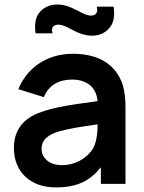

<svg xmlns="http://www.w3.org/2000/svg" viewBox="-20 -817 640 853"><path d="M484.4 -787.5H409.4C415.6 -769.8 411.5 -750 388.5 -747.9C362.5 -745.8 337.5 -764.6 309.4 -777.1C277.1 -793.8 241.7 -802.1 207.3 -793.8C183.3 -788.5 161.5 -772.9 147.9 -751C135.4 -729.2 133.3 -695.8 138.5 -668.8H213.5C207.3 -687.5 211.5 -705.2 235.4 -707.3C260.4 -709.4 285.4 -691.7 313.5 -678.1C345.8 -662.5 381.2 -653.1 415.6 -661.5C439.6 -666.7 461.5 -683.3 475 -705.2C487.5 -726 489.6 -760.4 484.4 -787.5ZM537.5 0V-338.5C537.5 -375 534.4 -408.3 526 -437.5C496.9 -529.2 419.8 -578.1 304.2 -578.1C180.2 -578.1 96.9 -508.3 61.5 -420.8L175 -385.4C195.8 -439.6 243.8 -463.5 300 -463.5C359.4 -463.5 407.3 -435.4 413.5 -367.7C318.8 -354.2 224 -343.8 150 -314.6C84.4 -288.5 41.7 -239.6 41.7 -159.4C41.7 -54.2 114.6 15.6 227.1 15.6C324 15.6 379.2 -13.5 428.1 -74V0ZM393.8 -158.3C367.7 -114.6 314.6 -83.3 255.2 -83.3C195.8 -83.3 164.6 -117.7 164.6 -156.2C164.6 -197.9 196.9 -219.8 242.7 -233.3C292.7 -246.9 334.4 -253.1 413.5 -264.6C413.5 -236.5 411.5 -190.6 393.8 -158.3Z"/></svg>

Font: Manrope3 Bold
Style: Regular
Weight: 700
Designer: Mikhail Sharanda
Foundry: Mikhail Sharanda
Version: Version 3.000;PS 003.000;hotconv 1.0.88;makeotf.lib2.5.64775